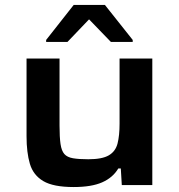

<svg xmlns="http://www.w3.org/2000/svg" viewBox="-20 -746 721 774"><path d="M277 8Q195 8 154.5 -16Q114 -40 100.5 -85.5Q87 -131 87 -197V-510H220V-240Q220 -193 224 -165.5Q228 -138 239.5 -125Q251 -112 274.5 -108Q298 -104 336 -104Q392 -104 419 -120Q446 -136 454 -168Q462 -200 462 -247V-510H594V0H471L467 -67H457Q435 -30 392 -11Q349 8 277 8ZM166 -577V-585L277 -726H403L515 -585V-577H427L339 -668L252 -577Z"/></svg>

Font: Saira Expanded SemiBold
Style: Regular
Weight: 600
Width: 7
Designer: Hector Gatti with collaboration of the Omnibus-Type team
Foundry: Omnibus-Type
Version: Version 1.100; ttfautohint (v1.8.3)